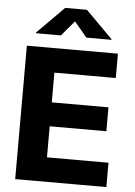

<svg xmlns="http://www.w3.org/2000/svg" viewBox="-62 -996 733 1043"><g transform="rotate(5 304.5 -475.0)"><path d="M61 0H558.1V-132.8H222.7V-302.2H531.7V-432.6H222.7V-594.7H557.6V-727.5H61ZM240.2 -799.3 310.1 -881.8 379.4 -799.3H516.1V-802.7L369.1 -950.2H250.5L104 -802.7V-799.3Z"/></g></svg>

Font: Raveo
Style: Bold
Weight: 700
Designer: Jakub Foglar, Rasmus Andersson (Inter)
Foundry: Jakubfoglar.com
Version: Version 1.100;Glyphs 3.2.3 (3260)